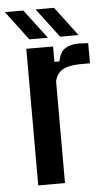

<svg xmlns="http://www.w3.org/2000/svg" viewBox="-82 -804 467 840"><g transform="rotate(-5 151.0 -384.0)"><path d="M51.5 0V-600H169V-532.5H191Q198.5 -572 221.2 -587.5Q244 -603 281.5 -603Q293 -603 304 -602.2Q315 -601.5 323.5 -601V-512.5H283Q234 -512.5 205.8 -498Q177.5 -483.5 169 -447V0ZM203.5 -640 107 -768H188L284.5 -640ZM68.5 -640 -28 -768H53L150 -640Z"/></g></svg>

Font: Big Shoulders Text Thin
Style: Bold
Weight: 700
Version: Version 2.002